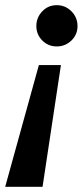

<svg xmlns="http://www.w3.org/2000/svg" viewBox="-81 -472 320 740"><path d="M-61 248 68.8 -221.2H153.8L83 248ZM82 -315.9Q59.1 -338.9 59.1 -371.6Q59.1 -404.3 81.8 -428.2Q104.5 -452.1 137.7 -452.1Q170.9 -452.1 194.3 -428.5Q217.8 -404.8 217.8 -371.6Q217.8 -338.4 194.1 -315.7Q170.4 -293 137.7 -293Q105 -293 82 -315.9Z"/></svg>

Font: UVF Lobster12
Style: Regular
Weight: 400
Designer: Pablo Impallari
Foundry: Pablo Impallari. www.impallari.com
Version: Version 1.004